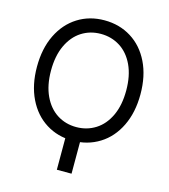

<svg xmlns="http://www.w3.org/2000/svg" viewBox="-130 -820 987 1120"><g transform="rotate(15 363.0 -260.0)"><path d="M407.2 197.3H318.4V-19.5H407.2ZM362.3 9.8Q272.5 9.8 201.7 -34.7Q130.9 -79.1 90.8 -161.6Q50.8 -244.1 50.8 -353.5Q50.8 -463.9 90.8 -545.9Q130.9 -627.9 201.7 -672.4Q272.5 -716.8 362.3 -716.8Q453.1 -716.8 524.4 -672.4Q595.7 -627.9 635.7 -545.9Q675.8 -463.9 675.8 -353.5Q675.8 -244.1 635.7 -161.6Q595.7 -79.1 524.4 -34.7Q453.1 9.8 362.3 9.8ZM362.3 -634.8Q297.9 -634.8 246.6 -602.1Q195.3 -569.3 165.5 -505.9Q135.7 -442.4 135.7 -353.5Q135.7 -264.6 165.5 -201.2Q195.3 -137.7 246.6 -105Q297.9 -72.3 362.3 -72.3Q426.8 -72.3 478.5 -105Q530.3 -137.7 560.1 -201.2Q589.8 -264.6 589.8 -353.5Q589.8 -442.4 560.1 -505.9Q530.3 -569.3 478.5 -602.1Q426.8 -634.8 362.3 -634.8Z"/></g></svg>

Font: Pretendard JP Variable
Style: Regular
Weight: 400
Designer: Base glyphs from Inter by Rasmus Andersson; Hangul glyphs from Noto Sans CJK(Source Han Sans) by Jang Soo-young and Kang
Foundry: Kil Hyung-jin
Version: Version 1.307;Glyphs 3.2 (3192)